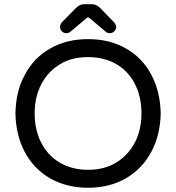

<svg xmlns="http://www.w3.org/2000/svg" viewBox="-20 -906 833 908"><path d="M294 -749Q281 -749 272 -758.5Q263 -768 264 -779Q264 -785 266.5 -790Q269 -795 271 -799L338 -867Q356 -886 378 -886H415Q437 -886 455 -867L521 -799Q524 -795 526.5 -790Q529 -785 529 -779Q530 -768 521 -758.5Q512 -749 499 -749Q488 -749 480 -756L404 -820Q397 -828 389 -820L313 -756Q305 -749 294 -749ZM396 -18Q296 -18 216 -63Q139 -108 97 -187.5Q55 -267 53 -370Q54 -420 64.5 -466Q75 -512 97 -551Q138 -631 216 -676Q294 -721 396 -721Q500 -721 577 -676Q654 -632 696 -552Q738 -472 740 -370Q738 -267 696 -189Q654 -109 576.5 -63.5Q499 -18 396 -18ZM396 -103Q475 -103 531 -138Q587 -173 618 -232.5Q649 -292 649 -370Q649 -447 619 -507Q588 -569 530.5 -602.5Q473 -636 396 -636Q316 -636 262 -601Q206 -567 175 -507Q144 -447 144 -370Q144 -292 174 -233Q205 -171 262.5 -137Q320 -103 396 -103Z"/></svg>

Font: Huninn
Style: Regular
Weight: 400
Designer: justfont
Foundry: justfont
Version: Version 1.003